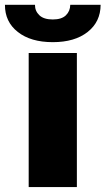

<svg xmlns="http://www.w3.org/2000/svg" viewBox="-67 -761 429 781"><path d="M49.7 0V-545.5H245.7V0ZM218.8 -741.5H342.3Q342 -672.2 289.4 -630.9Q236.9 -589.5 147.7 -589.5Q58.2 -589.5 5.5 -630.9Q-47.2 -672.2 -46.9 -741.5H75.3Q74.9 -716.6 92.9 -699.2Q110.8 -681.8 147.7 -681.8Q183.6 -681.8 201 -698.7Q218.4 -715.6 218.8 -741.5Z"/></svg>

Font: Karasuma Gothic
Style: Black
Weight: 900
Designer: Rasmus Andersson / Ryoko Nishizuka
Foundry: Genbu
Version: Version 1.00